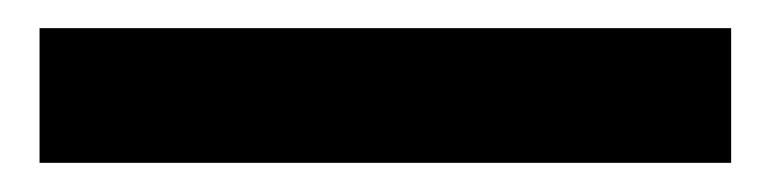

<svg xmlns="http://www.w3.org/2000/svg" viewBox="-20 32 542 135"><path d="M7.8 51.8H494.1V146.5H7.8Z"/></svg>

Font: Reddit Sans Strawberry ExBold
Style: Regular
Weight: 800
Designer: Stephen Hutchings
Foundry: Reddit
Version: Version 1.013